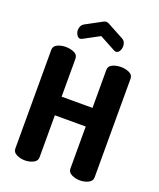

<svg xmlns="http://www.w3.org/2000/svg" viewBox="-171 -1061 961 1163"><g transform="rotate(20 309.5 -479.0)"><path d="M132 0Q103 0 78.5 -12Q54 -24 54 -48V-684Q54 -709 78.5 -720Q103 -731 132 -731Q161 -731 185.5 -720Q210 -709 210 -684V-439H409V-684Q409 -709 433.5 -720Q458 -731 487 -731Q516 -731 540.5 -720Q565 -709 565 -684V-48Q565 -24 540.5 -12Q516 0 487 0Q458 0 433.5 -12Q409 -24 409 -48V-319H210V-48Q210 -24 185.5 -12Q161 0 132 0ZM195 -807Q182 -807 173 -821.5Q164 -836 164 -853Q164 -866 170 -878Q176 -890 189 -897L293 -953Q303 -958 310 -958Q317 -958 327 -953L431 -897Q445 -890 450.5 -878Q456 -866 456 -853Q456 -836 447.5 -821.5Q439 -807 425 -807Q423 -807 420 -808Q417 -809 414 -810L310 -866L206 -810Q203 -809 200 -808Q197 -807 195 -807Z"/></g></svg>

Font: Dosis ExtraBold
Style: Regular
Weight: 800
Designer: EdgarTolentino, PabloImpallari, IginoMarini
Foundry: EdgarTolentino, PabloImpallari, IginoMarini
Version: Version 3.001; ttfautohint (v1.8.2)